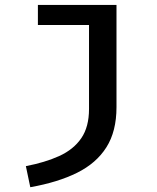

<svg xmlns="http://www.w3.org/2000/svg" viewBox="-20 -562 655 803"><path d="M467.2 -541.5V-113.8Q467.2 -12.8 425.1 53.8Q383.1 120.5 302.6 160.5Q222.1 200.5 106.7 221L88.2 132.8Q168.7 117.4 228.2 90.3Q287.7 63.1 320 15.9Q352.3 -31.3 352.3 -106.2V-457.4H138.5V-541.5Z"/></svg>

Font: Fira Code Medium
Style: Regular
Weight: 500
Designer: Carrois Corporate, Edenspiekermann AG, Nikita Prokopov
Foundry: Carrois Corporate, Edenspiekermann AG, Nikita Prokopov
Version: Version 6.002